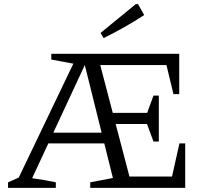

<svg xmlns="http://www.w3.org/2000/svg" viewBox="-20 -912 1001 932"><path d="M851 -216H879V0H418V-27L528 -48L384 -627L405 -625L136 -47Q166 -43 194.5 -38Q223 -33 251 -27V0H19V-27L71 -50L336 -603L229 -623V-651H850V-455H822L788 -596H432L458 -629L617 -22L575 -55H815ZM725 -225 684 -336 725 -448H751V-225ZM194 -216 195 -268H523V-216ZM497 -310V-364H735L734 -310ZM483 -727 468 -752 639 -892H650L680 -839Q633 -808 583 -780Q533 -752 483 -727Z"/></svg>

Font: Piazzolla 24pt
Style: Regular
Weight: 400
Designer: Juan Pablo del Peral
Foundry: Huerta Tipografica
Version: Version 2.005